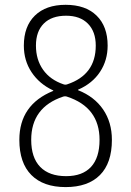

<svg xmlns="http://www.w3.org/2000/svg" viewBox="-20 -760 540 790"><path d="M239.3 -362.3Q108.4 -318.4 108.4 -184.6Q108.4 -111.3 145.5 -73.2Q182.6 -35.2 252 -35.2Q319.3 -35.2 354.5 -73.2Q389.6 -111.3 389.6 -184.6Q389.6 -318.4 255.9 -362.3Q248 -365.2 239.3 -362.3ZM127.9 -572.3Q127.9 -514.6 157.2 -473.1Q186.5 -431.6 241.2 -413.1Q249 -410.2 256.8 -413.1Q374 -452.1 374 -572.3Q374 -629.9 341.8 -662.6Q309.6 -695.3 252 -695.3Q192.4 -695.3 160.2 -663.1Q127.9 -630.9 127.9 -572.3ZM59.6 -184.6Q59.6 -329.1 198.2 -385.7Q199.2 -385.7 199.2 -387.7Q199.2 -388.7 197.3 -388.7Q141.6 -415 109.9 -462.9Q78.1 -510.7 78.1 -572.3Q78.1 -651.4 123.5 -695.8Q168.9 -740.2 250 -740.2Q332 -740.2 377.4 -695.8Q422.9 -651.4 422.9 -572.3Q422.9 -511.7 391.6 -464.4Q360.4 -417 302.7 -391.6Q300.8 -391.6 300.8 -389.6Q300.8 -388.7 301.8 -388.7Q368.2 -362.3 404.3 -309.6Q440.4 -256.8 440.4 -184.6Q440.4 -88.9 391.1 -39.6Q341.8 9.8 250 9.8Q158.2 9.8 108.9 -40Q59.6 -89.8 59.6 -184.6Z"/></svg>

Font: Rounded Mgen+ 1m light
Style: Regular
Weight: 200
Designer: [Source Han Sans]
Ryoko NISHIZUKA  (kana & ideographs); Paul D. Hunt (Latin, Greek & Cyrillic); Wenlong ZHANG  (bopomofo
Version: Version 1.059.20150602